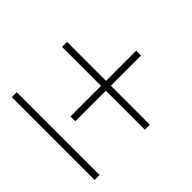

<svg xmlns="http://www.w3.org/2000/svg" viewBox="-127 -663 815 815"><g transform="rotate(45 280.0 -256.0)"><path d="M265.5 -118H294.5V-301.5H528.5V-331.5H294.5V-512.5H265.5V-331.5H31.5V-301.5H265.5ZM31.5 0H528.5V-29.5H31.5Z"/></g></svg>

Font: HK Grotesk ExtraLight
Style: Italic
Weight: 200
Italic angle: -16°
Designer: Alfredo Marco Pradil
Foundry: Hanken Design Co.
Version: Version 3.001;FEAKit 1.0